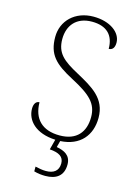

<svg xmlns="http://www.w3.org/2000/svg" viewBox="-139 -797 778 1094"><g transform="rotate(15 250.5 -250.0)"><path d="M241 224C303 224 347 197 347 129C347 74 307 56 262 48L272 10C388 4 449 -71 449 -174C449 -288 366 -334 269 -387C178 -436 133 -471 133 -555C133 -635 180 -694 272 -694C358 -694 403 -650 403 -569C425 -569 437 -585 437 -614C437 -674 371 -724 273 -724C164 -724 91 -651 91 -556C91 -453 137 -407 248 -349C362 -289 407 -247 407 -167C407 -79 360 -20 260 -20C156 -20 102 -76 101 -173C80 -173 69 -154 69 -127C69 -59 125 5 243 10L227 71C282 75 311 92 311 132C311 177 281 196 237 196C215 196 198 192 174 187V215C198 222 221 224 241 224Z"/></g></svg>

Font: Noto Serif Gurmukhi ExtraLight
Style: Regular
Weight: 200
Designer: Vaibhav Singh and the Monotype Design Team
Foundry: Monotype Imaging Inc.
Version: Version 2.004